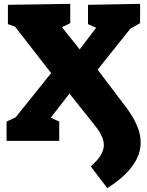

<svg xmlns="http://www.w3.org/2000/svg" viewBox="-20 -730 762 995"><path d="M536 245 450 132Q518 75 518 22Q518 0 509 -20.5Q500 -41 489.5 -56Q479 -71 473 -78L340 -245L243 -120L287 -100V0H14V-100L61 -122L245 -351L58 -592L21 -605V-705L344 -710V-610L301 -589L393 -474L478 -586L436 -605V-705L706 -710V-610L656 -582L486 -369L626 -184Q639 -168 658.5 -138Q678 -108 693.5 -70Q709 -32 709 9Q709 135 536 245Z"/></svg>

Font: Bitter Black
Style: Regular
Weight: 900
Designer: Sol Matas, and Bitter project Authors
Foundry: Sol Matas
Version: Version 2.001